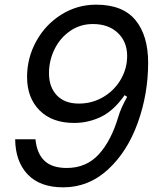

<svg xmlns="http://www.w3.org/2000/svg" viewBox="-20 -793 680 823"><path d="M615 -524Q615 -390 570.5 -266.5Q526 -143 443 -66.5Q360 10 251 10Q151 10 98.5 -45.5Q46 -101 45 -196H132Q138 -135 170.5 -104Q203 -73 266 -73Q350 -73 403.5 -131.5Q457 -190 488 -295Q498 -329 525 -378L514 -385Q468 -319 413.5 -292.5Q359 -266 298 -266Q203 -266 149.5 -320Q96 -374 96 -463Q96 -545 135.5 -616.5Q175 -688 243 -730.5Q311 -773 392 -773Q506 -773 560.5 -707Q615 -641 615 -524ZM190 -479Q190 -420 223.5 -384.5Q257 -349 318 -349Q375 -349 422.5 -377Q470 -405 497.5 -452Q525 -499 525 -553Q525 -614 485 -652Q445 -690 378 -690Q324 -690 281 -660.5Q238 -631 214 -582.5Q190 -534 190 -479Z"/></svg>

Font: Open Sauce Sans
Style: Italic
Weight: 400
Italic angle: -10°
Designer: Alfredo Marco Pradil
Foundry: Creative Sauce Fz LLC
Version: Version 1.477